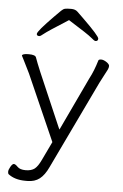

<svg xmlns="http://www.w3.org/2000/svg" viewBox="-59 -762 618 963"><g transform="rotate(5 250.0 -280.5)"><path d="M34 -465Q35 -475 68 -475Q101 -475 105 -462Q113 -439 133 -391L249 -122L254 -112L381 -381Q402 -420 418 -474Q420 -480 432 -480Q444 -480 459 -470Q474 -460 474 -451Q474 -442 469 -432Q464 -422 453 -401.5Q442 -381 433 -363L221 80Q202 121 177.5 140Q153 159 116 159H106Q52 159 19 133Q16 130 16 120.5Q16 111 25 95.5Q34 80 41.5 80Q49 80 61.5 93Q74 106 102.5 106Q131 106 148 93Q164 80 179 48L224 -46L77 -379Q54 -427 45 -443.5Q36 -460 34 -465ZM251 -661Q150 -597 134 -583.5Q118 -570 112 -570Q99 -570 99 -580Q99 -594 179 -675L210 -706Q220 -716 229.5 -718Q239 -720 260 -720Q281 -720 292.5 -708.5Q304 -697 324 -678Q408 -596 408 -583Q408 -570 395 -570Q389 -570 372 -585Q355 -600 257 -661L254 -663Z"/></g></svg>

Font: LXGW WenKai Light
Style: Regular
Weight: 300
Designer: LXGW / Fontworks Inc.
Foundry: LXGW / Fontworks Inc.
Version: Version 1.501; October 10, 2024